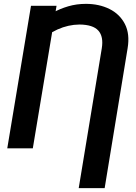

<svg xmlns="http://www.w3.org/2000/svg" viewBox="-20 -757 694 980"><path d="M514.2 203.1H381.8L499.5 -510.3Q509.3 -570.3 481.9 -600.8Q454.6 -631.3 385.3 -631.8Q328.6 -631.3 273.7 -606.7Q218.8 -582 167 -534.2L186.5 -649.4Q214.4 -672.4 250.2 -692.4Q286.1 -712.4 328.6 -724.9Q371.1 -737.3 418.5 -737.3Q485.8 -737.3 538.6 -711.2Q591.3 -685.1 617.4 -634.5Q643.6 -584 631.3 -510.3ZM268.6 -727.5 147.5 0H17.1L138.2 -727.5Z"/></svg>

Font: Inter 16pt SemiBold
Style: Italic
Weight: 600
Italic angle: -9.3988°
Version: Version 4.001;git-66647c0bb